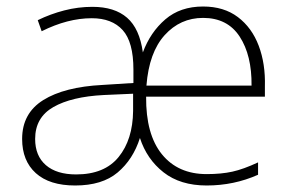

<svg xmlns="http://www.w3.org/2000/svg" viewBox="-20 -560 893 590"><path d="M604 -540Q668 -540 711 -507.5Q754 -475 775 -419.5Q796 -364 794 -294V-263H429Q428 -147 477.5 -86Q527 -25 615 -25Q660 -25 694 -32.5Q728 -40 773 -61V-23Q699 10 615 10Q534 10 482.5 -30.5Q431 -71 410 -136Q389 -70 341.5 -30Q294 10 211 10Q132 10 90 -28Q48 -66 48 -133Q48 -212 113 -252.5Q178 -293 295 -299L390 -305V-346Q390 -431 357 -467.5Q324 -504 262 -504Q188 -504 108 -464L96 -498Q135 -517 177.5 -528Q220 -539 264 -539Q332 -539 370.5 -505.5Q409 -472 419 -399Q442 -461 488 -500.5Q534 -540 604 -540ZM604 -505Q534 -505 486 -452Q438 -399 430 -297H753Q754 -390 716.5 -447.5Q679 -505 604 -505ZM299 -268Q200 -263 144 -231Q88 -199 88 -133Q88 -81 121 -52.5Q154 -24 214 -24Q301 -24 344.5 -77.5Q388 -131 389 -219V-272Z"/></svg>

Font: Noto Sans Lao Looped ExtraLight
Style: Regular
Weight: 200
Designer: Mark Frömberg, Ben Mitchell
Foundry: The Fontpad Ltd
Version: Version 1.002; ttfautohint (v1.8.4.7-5d5b)